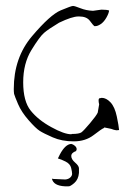

<svg xmlns="http://www.w3.org/2000/svg" viewBox="-20 -452 460 659"><path d="M162.1 162.1 204.1 164.1Q214.8 163.1 221.2 157.2Q227.5 151.4 227.5 144.5Q227.5 137.7 224.1 124Q220.7 110.4 205.1 102.5Q189.5 94.7 178.7 91.8Q178.7 91.8 185.5 78.1Q204.1 43 224.6 42Q230.5 43 236.8 48.3Q243.2 53.7 243.2 60.5L241.2 66.4Q224.6 72.3 224.6 83.5Q224.6 94.7 237.8 106Q251 117.2 251 126V141.6Q249 164.1 234.9 176.3Q220.7 188.5 214.8 187.5H203.1Q163.1 185.5 158.2 161.1Q160.2 161.1 162.1 162.1ZM315.4 -65.4 320.3 -93.8Q318.4 -101.6 318.4 -106.9Q318.4 -112.3 320.3 -114.3L329.1 -116.2Q344.7 -116.2 359.4 -100.6Q374 -85 380.9 -52.2Q387.7 -19.5 388.7 -5.9Q386.7 -4.9 378.9 -4.9Q371.1 -5.9 361.3 -9.8L337.9 -14.6L336.9 -12.7Q329.1 -9.8 301.3 11.7Q273.4 33.2 232.9 33.2Q192.4 33.2 161.1 19.5Q129.9 5.9 116.2 -2.9Q102.5 -11.7 78.1 -39.6Q53.7 -67.4 42 -94.7Q30.3 -122.1 28.3 -129.9Q27.3 -137.7 27.3 -146.5Q27.3 -253.9 89.8 -327.6Q152.3 -401.4 188.5 -416.5Q224.6 -431.6 230.5 -431.6Q236.3 -431.6 255.9 -423.8Q275.4 -416 297.9 -415H299.8L328.1 -418.9Q346.7 -418.9 354.5 -416Q353.5 -406.2 345.2 -391.6Q336.9 -377 326.2 -369.6Q315.4 -362.3 307.6 -362.3H303.7Q299.8 -365.2 288.6 -380.4Q277.3 -395.5 252 -395.5H249Q227.5 -395.5 182.6 -374Q145.5 -351.6 130.9 -338.9Q116.2 -326.2 87.9 -280.3Q59.6 -234.4 59.6 -169.4Q59.6 -104.5 85.4 -72.3Q111.3 -40 156.2 -15.6Q200.2 8.8 224.6 8.8Q224.6 8.8 226.6 7.8Q252 7.8 259.8 2Q267.6 -3.9 289.1 -29.3Q310.5 -54.7 315.4 -65.4Z"/></svg>

Font: Drukaatie burti
Style: Thin
Weight: 100
Version: Version 0.14